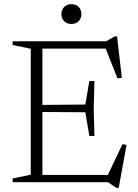

<svg xmlns="http://www.w3.org/2000/svg" viewBox="-20 -874 662 921"><path d="M433 -485.5 429.5 -353.5 433 -222H408.5L389.5 -335.5L157.5 -337V-370.5L389.5 -372.5L408.5 -485.5ZM564.5 -500.5 543.5 -498 481.5 -655 510 -641H141V-676H489L530.5 -699.5H541.5ZM490 -19.5 567.5 -182.5 587 -179 549.5 27H537.5L498.5 0H141V-35H517ZM40.5 0V-18L127.5 -36V-640L40.5 -658.5V-676H183.5V0ZM322.5 -759Q300.5 -759 287.5 -772.8Q274.5 -786.5 274.5 -806.5Q274.5 -826.5 287.5 -840.2Q300.5 -854 322.5 -854Q345 -854 357.8 -840.2Q370.5 -826.5 370.5 -806.5Q370.5 -786.5 357.8 -772.8Q345 -759 322.5 -759Z"/></svg>

Font: Newsreader 16pt 16pt Light
Style: Regular
Weight: 300
Version: Version 1.003